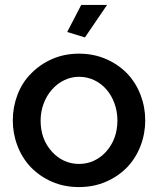

<svg xmlns="http://www.w3.org/2000/svg" viewBox="-20 -750 642 780"><path d="M310 -730 253 -620 325 -598 415 -730ZM497 -71Q532 -108 551 -157.5Q570 -207 570 -261Q570 -315 551 -364.5Q532 -414 497 -451Q460 -489 410 -510.5Q360 -532 301 -532Q242 -532 192.5 -510.5Q143 -489 106 -451Q70 -415 51 -365Q32 -315 32 -261Q32 -207 51 -157.5Q70 -108 105 -71Q142 -33 191.5 -11.5Q241 10 301 10Q360 10 410 -11.5Q460 -33 497 -71ZM191 -386Q212 -410 240.5 -424Q269 -438 301 -438Q334 -438 362.5 -424.5Q391 -411 412 -387Q433 -363 445 -330Q457 -297 457 -261Q457 -186 412 -135Q391 -111 362.5 -97.5Q334 -84 301 -84Q268 -84 239.5 -97.5Q211 -111 190 -135Q145 -185 145 -260Q145 -296 157 -328.5Q169 -361 191 -386Z"/></svg>

Font: RT Raleway SemiBold
Style: Regular
Weight: 400
Designer: Matt McInerney, Pablo Impallari, Rodrigo Fuenzalida — Edited by Milan Moffatt in April 2016
Foundry: Matt McInerney, Pablo Impallari, Rodrigo Fuenzalida — Edited by Milan Moffatt in April 2016
Version: Version 3.001